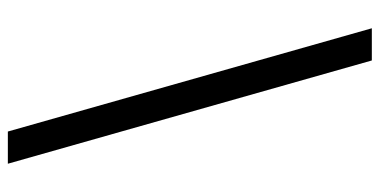

<svg xmlns="http://www.w3.org/2000/svg" viewBox="-259 -573 967 489"><g transform="rotate(90 224.5 -328.5)"><path d="M52 -792H134L397 135H315Z"/></g></svg>

Font: ukannada25
Style: Book
Weight: 400
Designer: Jelle Bosma - Monotype Design Team
Foundry: Monotype Imaging Inc.
Version: Version 2.003